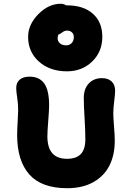

<svg xmlns="http://www.w3.org/2000/svg" viewBox="-20 -1036 697 1017"><path d="M335 -658.2Q244.1 -658.2 186.5 -709.5Q128.9 -760.7 128.9 -840.8Q128.9 -906.2 183.3 -961.2Q237.8 -1016.1 301.8 -1016.1Q316.9 -1016.1 330.1 -1007.8H333Q422.4 -1007.8 472.2 -963.1Q522 -918.5 522 -840.8Q522 -762.2 468.3 -710.2Q414.6 -658.2 335 -658.2ZM285.2 -834Q285.2 -816.9 297.6 -806.4Q310.1 -795.9 330.1 -795.9Q348.6 -795.9 359.9 -808.1Q371.1 -820.3 371.1 -839.8Q371.1 -855 361.1 -864.5Q351.1 -874 335 -874Q321.8 -874 309.1 -864Q296.4 -854 290 -854Q285.2 -842.8 285.2 -834ZM335.9 -39.1Q200.2 -39.1 135.5 -111.8Q70.8 -184.6 70.8 -320.8Q70.8 -346.7 73.5 -391.6Q76.2 -436.5 76.2 -451.2Q76.2 -487.8 71 -519.5Q65.9 -551.3 65.9 -569.8Q65.9 -598.6 84.5 -614.3Q103 -629.9 137.2 -629.9Q188.5 -629.9 214.4 -593.8Q240.2 -557.6 240.2 -477.1Q240.2 -454.1 235.6 -396.5Q231 -338.9 231 -314Q231 -194.8 335 -194.8Q384.3 -194.8 408.2 -220.2Q432.1 -245.6 432.1 -297.9Q432.1 -342.8 428 -409.7Q423.8 -476.6 423.8 -517.1Q423.8 -565.4 450.2 -593.8Q476.6 -622.1 520 -622.1Q552.7 -622.1 571.3 -604.5Q589.8 -586.9 589.8 -555.2Q589.8 -539.1 585 -500.5Q580.1 -461.9 580.1 -436Q580.1 -413.6 584 -366Q587.9 -318.4 587.9 -291Q587.9 -215.8 560.1 -159.9Q532.2 -104 474.9 -71.5Q417.5 -39.1 335.9 -39.1Z"/></svg>

Font: Shantell Sans Irregular
Style: Bold
Weight: 700
Designer: Stephen Nixon, Anya Danilova, Shantell Martin
Foundry: Arrow Type
Version: Version 1.006;[9816181b4]